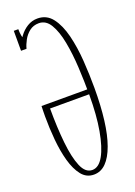

<svg xmlns="http://www.w3.org/2000/svg" viewBox="-141 -772 590 841"><g transform="rotate(-20 154.0 -352.0)"><path d="M146.5 12Q111.5 12 89.2 -16.2Q67 -44.5 54.2 -90.5Q41.5 -136.5 36.5 -191.5Q31.5 -246.5 31.5 -300.5Q31.5 -313 31.8 -325.2Q32 -337.5 32.5 -349H252V-326H64Q64 -237.5 71.5 -165.5Q79 -93.5 96.8 -51.5Q114.5 -9.5 146.5 -9.5Q177 -9.5 199 -48.8Q221 -88 233.5 -158.5Q246 -229 246 -323.5Q246 -387 242.5 -452Q239 -517 228.5 -572Q218 -627 198 -660.5Q178 -694 145 -694Q119.5 -694 101.2 -679.8Q83 -665.5 72 -645.2Q61 -625 56.5 -607L36 -618.5Q45 -645 61 -667Q77 -689 98.8 -702.2Q120.5 -715.5 146 -715.5Q189 -715.5 215 -681.5Q241 -647.5 254.8 -592Q268.5 -536.5 273 -471.5Q277.5 -406.5 277.5 -344.5Q277.5 -261 269.2 -195.2Q261 -129.5 244.2 -83.2Q227.5 -37 203.2 -12.5Q179 12 146.5 12ZM31 -607V-700H52Q52 -683.5 54.8 -668.8Q57.5 -654 61 -654L56.5 -607Z"/></g></svg>

Font: Imbue 48pt Thin
Style: Regular
Weight: 250
Designer: Tyler Finck
Foundry: Etcetera Type Company
Version: Version 1.102